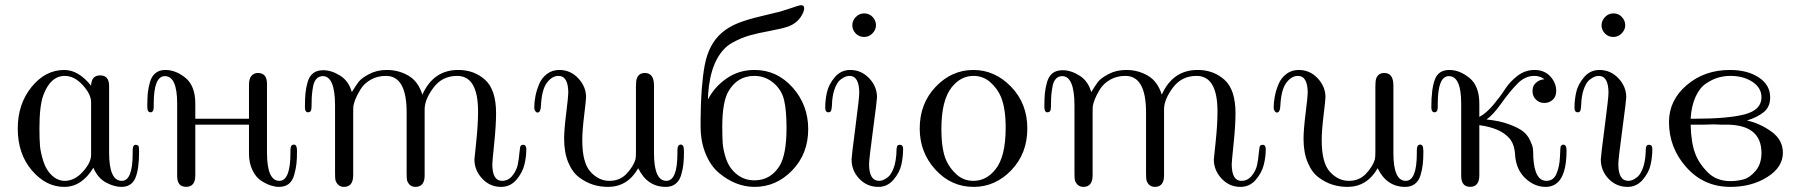

<svg xmlns="http://www.w3.org/2000/svg" viewBox="-20 -713 6974 744"><path d="M48.8 -214.8Q48.8 -310.1 102.3 -376Q155.8 -441.9 229 -441.9Q284.2 -441.9 333 -380.9Q334 -420.9 368.2 -420.9Q404.3 -420.9 402.8 -376V-121.1Q402.8 -12.2 452.1 -12.2Q494.1 -12.2 494.1 -118.2V-128.9Q494.1 -142.1 497.1 -147Q500 -151.9 506.1 -151.9Q512.2 -151.9 516.1 -147.9Q519 -144 519 -126Q519 -57.1 504.4 -22.9Q489.7 11.2 450.2 11.2Q422.4 11.2 390.6 -5.9Q358.9 -22.9 341.8 -63Q296.9 11.2 229 11.2Q158.2 11.2 103.5 -52.7Q48.8 -116.7 48.8 -214.8ZM132.8 -215.8Q132.8 -172.9 135 -147.5Q137.2 -122.1 148.2 -87.6Q159.2 -53.2 181.2 -33.2Q204.1 -12.2 231 -12.2Q269 -12.2 301 -47.6Q333 -83 333 -112.8V-316.9Q333 -347.7 300.5 -383.3Q268.1 -418.9 231 -418.9Q175.8 -418.9 147.9 -344.2Q132.8 -302.7 132.8 -215.8Z M550.8 -297.9V-303.2Q550.8 -332 552.7 -352.5Q554.7 -373 561.3 -395.5Q567.9 -418 582.8 -429.9Q597.7 -441.9 620.6 -441.9Q661.6 -441.9 699.2 -410.9Q736.8 -379.9 736.8 -311V-252.9H944.8V-383.8Q944.8 -407.7 953.6 -418Q963.4 -430.2 979.5 -430.2Q1014.6 -430.2 1014.6 -388.2V-122.1Q1014.6 -12.2 1062.5 -12.2Q1105.5 -12.2 1105.5 -121.1V-129.9Q1105.5 -146 1110.8 -149.9Q1115.7 -152.8 1118.7 -152.8Q1130.9 -152.8 1130.9 -128.9Q1130.9 -96.7 1128.7 -77.9Q1126.5 -59.1 1120.1 -35.6Q1113.8 -12.2 1099.1 -0.5Q1084.5 11.2 1060.5 11.2Q1046.4 11.2 1029.1 5.6Q1011.7 0 991.7 -12.9Q971.7 -25.9 958.3 -53.5Q944.8 -81.1 944.8 -118.2V-230H736.8V-33.2Q736.8 10.7 701.7 11Q666.5 11.2 666.5 -30.8V-312Q666.5 -418 618.7 -418Q575.7 -418 575.7 -311V-300.8Q575.7 -284.7 570.8 -280.8Q567.9 -277.8 563.5 -277.8Q550.8 -277.8 550.8 -297.9Z M1161.6 -297.9Q1161.6 -330.1 1163.6 -351.1Q1165.5 -372.1 1172.1 -395Q1178.7 -418 1193.6 -429.4Q1208.5 -440.9 1232.4 -440.9Q1264.6 -440.9 1298.1 -419.9Q1331.5 -398.9 1343.3 -356Q1358.4 -380.9 1369.4 -395.5Q1380.4 -410.2 1410.4 -426Q1440.4 -441.9 1479.5 -441.9Q1524.4 -441.9 1562.5 -419.9Q1600.6 -397.9 1616.7 -346.2Q1659.7 -442.4 1756.3 -441.9Q1817.4 -441.9 1859.9 -403.6Q1902.3 -365.2 1902.3 -273.9Q1902.3 -228 1895 -157Q1887.7 -85.9 1887.7 -77.1Q1887.7 -12.2 1925.3 -12.2Q1949.2 -12.2 1965.3 -32Q1981.4 -51.8 1986.1 -74Q1990.7 -96.2 1992.7 -120.1L1995.6 -144Q1998.5 -151.9 2007.3 -151.9Q2019.5 -151.9 2019.5 -134.8Q2019.5 -105 2012 -74.5Q2004.4 -43.9 1981 -16.4Q1957.5 11.2 1921.4 11.2Q1878.4 11.2 1848.4 -21Q1818.4 -53.2 1818.4 -95.2Q1818.4 -96.2 1825.4 -163.6Q1832.5 -231 1832.5 -280.8Q1832.5 -418.9 1751.5 -418.9Q1693.4 -418.9 1659.4 -373Q1625.5 -327.1 1625.5 -290V-33.2Q1625.5 10.7 1590.3 11.2Q1566.4 11.2 1557.6 -13.2Q1555.7 -19 1555.7 -42V-277.8Q1555.7 -418.9 1475.6 -418.9Q1442.4 -418.9 1416.5 -404.1Q1390.6 -389.2 1377 -366.7Q1363.3 -344.2 1357.4 -329.1Q1351.6 -314 1349.6 -303.2Q1348.6 -298.3 1348.6 -274.9V-34.2Q1348.6 10.7 1313.5 11.2Q1289.6 11.2 1280.3 -13.2Q1278.3 -19 1278.3 -41V-303.2Q1278.3 -418.5 1230.5 -418Q1216.3 -418 1206.8 -408Q1197.3 -397.9 1193.8 -380.9Q1190.4 -363.8 1189 -348.4Q1187.5 -333 1187.5 -314.5Q1187.5 -295.9 1186.5 -291Q1185.5 -277.8 1173.6 -277.8Q1161.6 -277.8 1161.6 -297.9Z M2050.3 -295.9Q2050.3 -316.9 2054.7 -339.8Q2059.1 -362.8 2069.1 -387Q2079.1 -411.1 2099.6 -426.5Q2120.1 -441.9 2147 -441.9Q2190.9 -441.9 2220.9 -409.4Q2251 -377 2251 -336.9Q2251 -327.1 2243.7 -266.6Q2236.3 -206.1 2236.3 -169.9Q2236.3 -82 2268.3 -47.1Q2300.3 -12.2 2341.3 -12.2Q2382.3 -12.2 2408.2 -40Q2434.1 -67.9 2442.4 -95.2Q2444.3 -102.1 2444.3 -125V-377.9Q2444.3 -398.9 2447.3 -408.2Q2455.1 -430.2 2479 -430.2Q2514.2 -430.2 2514.2 -381.8V-120.1Q2514.2 -12.2 2562 -12.2Q2605 -12.2 2605 -119.1V-130.9Q2605 -152.8 2618.2 -152.8Q2623 -152.8 2627 -147.9Q2629.9 -144 2630.4 -126Q2630.4 -98.1 2628.2 -77.6Q2626 -57.1 2619.6 -35.2Q2613.3 -13.2 2598.1 -1Q2583 11.2 2560.1 11.2Q2488.3 11.2 2453.1 -61Q2412.1 10.7 2336.9 11.2Q2306.2 11.2 2278.6 2.7Q2251 -5.9 2224.6 -25.4Q2198.2 -44.9 2182.1 -83.5Q2166 -122.1 2166 -174.8Q2166 -210 2174.1 -274.9Q2182.1 -339.8 2182.1 -353Q2182.1 -418.9 2144 -418.9Q2119.1 -418.9 2099.1 -392.1Q2079.1 -365.2 2076.2 -303.2Q2075.2 -277.3 2063 -276.9Q2058.1 -276.9 2054.2 -282.5Q2050.3 -288.1 2050.3 -295.9Z M2694.8 -224.1V-251Q2695.8 -379.9 2710.9 -460.9Q2726.1 -542 2776.9 -585.9Q2803.7 -608.9 2838.9 -623Q2874 -637.2 2930.9 -650.6Q2987.8 -664.1 3002.9 -668Q3019 -672.9 3038.6 -679.4Q3058.1 -686 3069.1 -689.5Q3080.1 -692.9 3084 -692.9Q3096.2 -692.9 3096.2 -681.2Q3096.2 -666 3080.6 -644Q3064.9 -622.1 3036.1 -610.8Q3011.2 -602.1 2964.6 -593.5Q2918 -585 2885.5 -575.9Q2853 -566.9 2817.6 -547.4Q2782.2 -527.8 2759 -485.8Q2735.8 -443.8 2727.1 -379.9Q2723.1 -343.8 2723.1 -327.1Q2748 -376 2795.4 -408.9Q2842.8 -441.9 2903.8 -441.9Q2990.7 -441.9 3051.3 -374Q3111.8 -306.2 3111.8 -212.9Q3111.8 -116.7 3049.8 -52.7Q2987.8 11.2 2903.8 11.2Q2867.7 11.2 2832.8 -2.4Q2797.9 -16.1 2765.9 -43Q2733.9 -69.8 2714.4 -116.9Q2694.8 -164.1 2694.8 -224.1ZM2778.8 -221.2Q2778.8 -181.2 2780.5 -157.5Q2782.2 -133.8 2792 -102.3Q2801.8 -70.8 2821.8 -49.8Q2856 -13.7 2903.8 -14.2Q2964.8 -14.2 3000 -68.8Q3027.8 -112.8 3027.8 -217.8Q3027.8 -285.6 3018.3 -325.4Q3008.8 -365.2 2976.8 -392.1Q2944.8 -418.9 2902.8 -418.9Q2837.9 -418.9 2803.2 -359.9Q2779.3 -319.8 2778.8 -226.1Z M3177.7 -295.9Q3177.7 -325.7 3184.6 -356Q3191.4 -386.2 3215.1 -414.1Q3238.8 -441.9 3274.4 -441.9Q3317.4 -441.9 3347.9 -409.9Q3378.4 -377.9 3378.4 -335.9Q3378.4 -324.7 3363 -210.4Q3347.7 -96.2 3347.7 -77.1Q3347.7 -12.2 3386.7 -12.2Q3393.6 -12.2 3401.6 -15.1Q3409.7 -18.1 3420.7 -26.6Q3431.6 -35.2 3440.7 -56.2Q3449.7 -77.1 3452.6 -107.9Q3453.6 -113.8 3453.6 -122.3Q3453.6 -130.9 3454.1 -135.5Q3454.6 -140.1 3455.6 -144Q3456.5 -147.9 3459 -149.9Q3461.4 -151.9 3466.8 -151.9Q3480 -151.9 3479.5 -134.8Q3479.5 -105 3472.7 -74.5Q3465.8 -43.9 3442.1 -16.4Q3418.5 11.2 3383.8 11.2Q3339.8 11.2 3309.8 -20.3Q3279.8 -51.8 3279.8 -95.2Q3279.8 -106.4 3294.7 -220.2Q3309.6 -334 3309.6 -353Q3309.6 -418.9 3271.5 -418.9Q3264.6 -418.9 3256.6 -416Q3248.5 -413.1 3237.1 -404.5Q3225.6 -396 3216.6 -374.5Q3207.5 -353 3204.6 -321.8Q3204.6 -317.9 3204.1 -309.8Q3203.6 -301.8 3203.1 -297.4Q3202.6 -293 3201.7 -288.1Q3200.7 -283.2 3198.2 -280.5Q3195.8 -277.8 3190.4 -277.8Q3177.7 -277.8 3177.7 -295.9ZM3328.6 -661.1Q3348.6 -661.1 3361.6 -647Q3374.5 -632.8 3374.5 -615.2Q3374.5 -598.1 3361.1 -584Q3347.7 -569.8 3328.6 -569.8Q3308.6 -569.8 3295.7 -583.5Q3282.7 -597.2 3282.7 -615Q3282.7 -632.8 3296.1 -647Q3309.6 -661.1 3328.6 -661.1Z M3543.9 -214.8Q3543.9 -312 3606 -377Q3668 -441.9 3752 -441.9Q3835 -441.9 3897.9 -377Q3960.9 -312 3960.9 -215.1Q3960.9 -118.2 3898.9 -53.5Q3836.9 11.2 3752.9 11.2Q3666 11.2 3605 -55.4Q3543.9 -122.1 3543.9 -214.8ZM3627.9 -213.9Q3627.9 -134.8 3646 -92.8Q3660.2 -60.5 3687.3 -36.4Q3714.4 -12.2 3752 -12.2Q3801.8 -12.2 3836.9 -56.2Q3877 -105 3877 -217.8Q3877 -293 3858.9 -336.9Q3845.7 -369.1 3817.9 -394Q3790 -418.9 3752 -418.9Q3703.1 -418.9 3668 -375Q3627.9 -324.7 3627.9 -213.9Z M4026.9 -297.9Q4026.9 -330.1 4028.8 -351.1Q4030.8 -372.1 4037.4 -395Q4043.9 -418 4058.8 -429.4Q4073.7 -440.9 4097.7 -440.9Q4129.9 -440.9 4163.3 -419.9Q4196.8 -398.9 4208.5 -356Q4223.6 -380.9 4234.6 -395.5Q4245.6 -410.2 4275.6 -426Q4305.7 -441.9 4344.7 -441.9Q4389.6 -441.9 4427.7 -419.9Q4465.8 -397.9 4481.9 -346.2Q4524.9 -442.4 4621.6 -441.9Q4682.6 -441.9 4725.1 -403.6Q4767.6 -365.2 4767.6 -273.9Q4767.6 -228 4760.3 -157Q4752.9 -85.9 4752.9 -77.1Q4752.9 -12.2 4790.5 -12.2Q4814.5 -12.2 4830.6 -32Q4846.7 -51.8 4851.3 -74Q4856 -96.2 4857.9 -120.1L4860.8 -144Q4863.8 -151.9 4872.6 -151.9Q4884.8 -151.9 4884.8 -134.8Q4884.8 -105 4877.2 -74.5Q4869.6 -43.9 4846.2 -16.4Q4822.8 11.2 4786.6 11.2Q4743.7 11.2 4713.6 -21Q4683.6 -53.2 4683.6 -95.2Q4683.6 -96.2 4690.7 -163.6Q4697.8 -231 4697.8 -280.8Q4697.8 -418.9 4616.7 -418.9Q4558.6 -418.9 4524.7 -373Q4490.7 -327.1 4490.7 -290V-33.2Q4490.7 10.7 4455.6 11.2Q4431.6 11.2 4422.9 -13.2Q4420.9 -19 4420.9 -42V-277.8Q4420.9 -418.9 4340.8 -418.9Q4307.6 -418.9 4281.7 -404.1Q4255.9 -389.2 4242.2 -366.7Q4228.5 -344.2 4222.7 -329.1Q4216.8 -314 4214.8 -303.2Q4213.9 -298.3 4213.9 -274.9V-34.2Q4213.9 10.7 4178.7 11.2Q4154.8 11.2 4145.5 -13.2Q4143.6 -19 4143.6 -41V-303.2Q4143.6 -418.5 4095.7 -418Q4081.5 -418 4072 -408Q4062.5 -397.9 4059.1 -380.9Q4055.7 -363.8 4054.2 -348.4Q4052.7 -333 4052.7 -314.5Q4052.7 -295.9 4051.8 -291Q4050.8 -277.8 4038.8 -277.8Q4026.9 -277.8 4026.9 -297.9Z M4915.5 -295.9Q4915.5 -316.9 4919.9 -339.8Q4924.3 -362.8 4934.3 -387Q4944.3 -411.1 4964.8 -426.5Q4985.4 -441.9 5012.2 -441.9Q5056.2 -441.9 5086.2 -409.4Q5116.2 -377 5116.2 -336.9Q5116.2 -327.1 5108.9 -266.6Q5101.6 -206.1 5101.6 -169.9Q5101.6 -82 5133.5 -47.1Q5165.5 -12.2 5206.5 -12.2Q5247.6 -12.2 5273.4 -40Q5299.3 -67.9 5307.6 -95.2Q5309.6 -102.1 5309.6 -125V-377.9Q5309.6 -398.9 5312.5 -408.2Q5320.3 -430.2 5344.2 -430.2Q5379.4 -430.2 5379.4 -381.8V-120.1Q5379.4 -12.2 5427.2 -12.2Q5470.2 -12.2 5470.2 -119.1V-130.9Q5470.2 -152.8 5483.4 -152.8Q5488.3 -152.8 5492.2 -147.9Q5495.1 -144 5495.6 -126Q5495.6 -98.1 5493.4 -77.6Q5491.2 -57.1 5484.9 -35.2Q5478.5 -13.2 5463.4 -1Q5448.2 11.2 5425.3 11.2Q5353.5 11.2 5318.4 -61Q5277.3 10.7 5202.1 11.2Q5171.4 11.2 5143.8 2.7Q5116.2 -5.9 5089.8 -25.4Q5063.5 -44.9 5047.4 -83.5Q5031.2 -122.1 5031.2 -174.8Q5031.2 -210 5039.3 -274.9Q5047.4 -339.8 5047.4 -353Q5047.4 -418.9 5009.3 -418.9Q4984.4 -418.9 4964.4 -392.1Q4944.3 -365.2 4941.4 -303.2Q4940.4 -277.3 4928.2 -276.9Q4923.3 -276.9 4919.4 -282.5Q4915.5 -288.1 4915.5 -295.9Z M5526.4 -297.9Q5526.4 -368.7 5540.3 -405.3Q5554.2 -441.9 5596.2 -441.9Q5636.2 -441.9 5674.3 -410.9Q5712.4 -379.9 5712.4 -311V-259.8Q5740.2 -274.9 5767.3 -307.4Q5794.4 -339.8 5812.7 -368.4Q5831.1 -397 5860.6 -419.4Q5890.1 -441.9 5926.3 -441.9Q5964.4 -441.9 5987.3 -417Q6010.3 -392.1 6010.3 -360.8Q6010.3 -337.9 5996.3 -325.9Q5982.4 -314 5964.4 -314Q5945.3 -314 5931.9 -326.9Q5918.5 -339.8 5918.5 -359.9Q5918.5 -367.7 5920.9 -376.2Q5923.3 -384.8 5934.3 -394.3Q5945.3 -403.8 5963.4 -405.8V-407.2Q5944.3 -419.4 5925.3 -418.9Q5889.2 -418.9 5859.1 -387.9Q5829.1 -356.9 5797.6 -312.5Q5766.1 -268.1 5740.2 -250Q5791 -245.1 5827.6 -231.4Q5864.3 -217.8 5881.8 -203.9Q5899.4 -189.9 5908.9 -169.4Q5918.5 -148.9 5919.9 -137.9Q5921.4 -127 5921.4 -110.8Q5921.4 -106.9 5921.4 -105Q5926.3 -12.2 5972.2 -12.2Q6000 -12.2 6011.7 -40.5Q6023.4 -68.8 6024.9 -106Q6026.4 -143.1 6027.3 -145Q6033.2 -156.2 6043.5 -150.9Q6050.3 -147 6050.3 -129.9Q6050.3 11.2 5969.2 11.2Q5926.3 11.2 5890.9 -22Q5855.5 -55.2 5851.1 -110.8Q5849.1 -153.8 5829.1 -176.8Q5794.9 -216.8 5712.4 -228V-34.2Q5712.4 10.7 5677.2 11Q5642.1 11.2 5642.1 -32.2V-312Q5642.1 -418 5594.2 -418Q5551.3 -418 5551.3 -311V-300.8Q5551.3 -284.7 5546.4 -280.8Q5543.5 -277.8 5539.1 -277.8Q5526.4 -277.8 5526.4 -297.9Z M6081.1 -295.9Q6081.1 -325.7 6087.9 -356Q6094.7 -386.2 6118.4 -414.1Q6142.1 -441.9 6177.7 -441.9Q6220.7 -441.9 6251.2 -409.9Q6281.7 -377.9 6281.7 -335.9Q6281.7 -324.7 6266.4 -210.4Q6251 -96.2 6251 -77.1Q6251 -12.2 6290 -12.2Q6296.9 -12.2 6304.9 -15.1Q6313 -18.1 6324 -26.6Q6335 -35.2 6344 -56.2Q6353 -77.1 6356 -107.9Q6356.9 -113.8 6356.9 -122.3Q6356.9 -130.9 6357.4 -135.5Q6357.9 -140.1 6358.9 -144Q6359.9 -147.9 6362.3 -149.9Q6364.7 -151.9 6370.1 -151.9Q6383.3 -151.9 6382.8 -134.8Q6382.8 -105 6376 -74.5Q6369.1 -43.9 6345.5 -16.4Q6321.8 11.2 6287.1 11.2Q6243.2 11.2 6213.1 -20.3Q6183.1 -51.8 6183.1 -95.2Q6183.1 -106.4 6198 -220.2Q6212.9 -334 6212.9 -353Q6212.9 -418.9 6174.8 -418.9Q6168 -418.9 6159.9 -416Q6151.9 -413.1 6140.4 -404.5Q6128.9 -396 6119.9 -374.5Q6110.8 -353 6107.9 -321.8Q6107.9 -317.9 6107.4 -309.8Q6106.9 -301.8 6106.4 -297.4Q6106 -293 6105 -288.1Q6104 -283.2 6101.6 -280.5Q6099.1 -277.8 6093.8 -277.8Q6081.1 -277.8 6081.1 -295.9ZM6231.9 -661.1Q6252 -661.1 6264.9 -647Q6277.8 -632.8 6277.8 -615.2Q6277.8 -598.1 6264.4 -584Q6251 -569.8 6231.9 -569.8Q6211.9 -569.8 6199 -583.5Q6186 -597.2 6186 -615Q6186 -632.8 6199.5 -647Q6212.9 -661.1 6231.9 -661.1Z M6447.3 -240.2Q6447.3 -324.2 6515.9 -383.1Q6584.5 -441.9 6683.6 -441.9Q6751.5 -441.9 6795.4 -412.8Q6839.4 -383.8 6839.4 -335.9Q6839.4 -298.8 6814.9 -278.8Q6790.5 -258.8 6749.5 -246.1Q6800.3 -234.9 6844.5 -202.9Q6888.7 -170.9 6888.7 -121.1Q6888.7 -64.9 6828.1 -26.9Q6767.6 11.2 6685.5 11.2Q6582.5 11.2 6514.9 -64.5Q6447.3 -140.1 6447.3 -240.2ZM6531.2 -230Q6533.2 -158.2 6549.3 -117.2Q6563.5 -79.1 6597.4 -45.2Q6631.3 -11.2 6685.5 -11.2Q6712.4 -11.2 6736.8 -18.1Q6761.2 -24.9 6783.4 -51.5Q6805.7 -78.1 6805.7 -120.1Q6805.7 -230 6669.4 -230H6650.4Q6649.4 -230 6647 -230Q6644.5 -230 6637.9 -230.5Q6631.3 -231 6619.6 -231L6584.5 -230ZM6531.2 -252.9H6545.4Q6676.3 -252.9 6741 -270Q6805.7 -287.1 6805.7 -335.9Q6805.7 -373 6770.5 -396Q6735.4 -418.9 6685.5 -418.9Q6661.6 -418.9 6638.4 -412.4Q6615.2 -405.8 6590.8 -389.4Q6566.4 -373 6550.3 -337.9Q6534.2 -302.7 6531.2 -252.9Z"/></svg>

Font: CMU Serif Upright Italic
Style: UprightItalic
Weight: 500
Version: Version 0.7.0